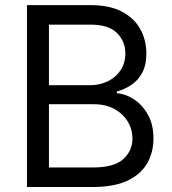

<svg xmlns="http://www.w3.org/2000/svg" viewBox="-20 -748 690 768"><path d="M87.9 0V-727.5H342.8Q418.5 -727.5 467.8 -701.4Q517.1 -675.3 541.3 -631.3Q565.4 -587.4 565.4 -534.2Q565.4 -487.3 548.8 -456.8Q532.2 -426.3 505.4 -408.4Q478.5 -390.6 447.3 -381.8V-375Q481 -373 514.6 -351.6Q548.3 -330.1 571 -290.5Q593.8 -251 593.8 -193.4Q593.8 -138.7 568.8 -95Q543.9 -51.3 490.5 -25.6Q437 0 350.6 0ZM175.8 -78.1H350.6Q437 -78.1 473.4 -111.8Q509.8 -145.5 509.8 -193.4Q509.8 -230.5 491 -261.7Q472.2 -293 437.5 -312Q402.8 -331.1 355.5 -331.1H175.8ZM175.8 -407.2H339.8Q379.4 -407.2 411.6 -423.1Q443.8 -439 462.6 -467.5Q481.4 -496.1 481.4 -534.2Q481.4 -582 448.2 -615.7Q415 -649.4 342.8 -649.4H175.8Z"/></svg>

Font: GitLab Sans
Style: Regular
Weight: 400
Designer: Rasmus Andersson
Foundry: Modifications by GitLab B.V., manufactured by rsms
Version: Version 4.000;git-c8fb6b7